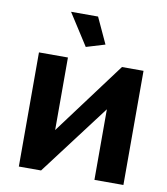

<svg xmlns="http://www.w3.org/2000/svg" viewBox="-82 -799 757 868"><g transform="rotate(10 296.5 -365.0)"><path d="M196 -524V-191L444 -524H543V0H410V-324L165 0H63V-524ZM267 -585 174 -730H298L353 -611Z"/></g></svg>

Font: Raleway
Style: Bold
Weight: 700
Designer: Matt McInerney, Pablo Impallari, Rodrigo Fuenzalida
Foundry: Matt McInerney, Pablo Impallari, Rodrigo Fuenzalida
Version: Version 3.000